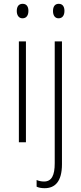

<svg xmlns="http://www.w3.org/2000/svg" viewBox="-20 -812 425 1007"><path d="M99 -792C76 -792 68 -775 68 -754C68 -733 78 -716 98 -716C119 -716 129 -732 129 -755C129 -775 121 -792 99 -792ZM258 -754C258 -733 267 -716 287 -716C308 -716 318 -732 318 -755C318 -775 310 -792 288 -792C266 -792 258 -775 258 -754ZM116 -595H79V-66H116ZM214 175C268 175 305 141 305 49V-595H267V44C267 108 251 140 211 140C197 140 183 137 172 132V167C182 172 196 175 214 175Z"/></svg>

Font: Noto Sans Malayalam UI Condensed ExtraLight
Style: Regular
Weight: 200
Width: 3
Designer: Jelle Bosma - Monotype Design Team
Foundry: Monotype Imaging Inc.
Version: Version 2.104